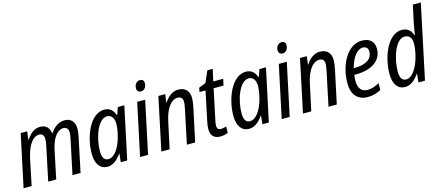

<svg xmlns="http://www.w3.org/2000/svg" viewBox="-51 -1327 4397 1904"><g transform="rotate(-15 2147.5 -375.0)"><path d="M13 0H96L150 -262C179 -397 233 -474 298 -474C333 -474 348 -453 348 -414C348 -399 345 -378 340 -352L266 0H348L410 -295C434 -407 488 -474 546 -474C581 -474 598 -452 598 -415C598 -398 595 -376 589 -348L515 0H598L672 -351C678 -378 682 -404 682 -431C682 -506 643 -546 577 -546C514 -546 465 -504 431 -452H428C420 -513 387 -546 327 -546C265 -546 219 -502 187 -452H183L194 -536H127Z M901 -61C860 -61 839 -92 839 -157C839 -296 903 -475 996 -475C1040 -475 1067 -439 1067 -383C1067 -347 1062 -306 1048 -253C1022 -151 968 -61 901 -61ZM873 10C932 10 979 -31 1018 -88H1020L1011 0H1077L1191 -536H1124L1098 -461H1094C1078 -511 1043 -546 987 -546C840 -546 754 -328 754 -154C754 -48 800 10 873 10Z M1388 -626C1420 -626 1445 -655 1445 -696C1445 -722 1431 -737 1404 -737C1366 -737 1346 -703 1346 -668C1346 -641 1362 -626 1388 -626ZM1209 0H1291L1405 -536H1323Z M1427 2H1512L1568 -259C1598 -407 1659 -472 1720 -472C1755 -472 1772 -453 1772 -417C1772 -394 1766 -366 1760 -335L1689 2H1774L1846 -335C1852 -364 1858 -401 1859 -430C1859 -507 1815 -548 1747 -548C1682 -548 1635 -503 1602 -452H1600L1611 -538H1541Z M2033 10C2059 10 2092 3 2111 -7L2112 -72C2092 -65 2073 -61 2056 -61C2027 -61 2016 -78 2017 -105C2017 -121 2020 -143 2025 -162L2090 -470H2192L2206 -536H2104L2131 -658H2076L2025 -541L1953 -512L1945 -470H2007L1943 -165C1937 -138 1934 -113 1934 -93C1934 -22 1971 10 2033 10Z M2355 -61C2314 -61 2293 -92 2293 -157C2293 -296 2357 -475 2450 -475C2494 -475 2521 -439 2521 -383C2521 -347 2516 -306 2502 -253C2476 -151 2422 -61 2355 -61ZM2327 10C2386 10 2433 -31 2472 -88H2474L2465 0H2531L2645 -536H2578L2552 -461H2548C2532 -511 2497 -546 2441 -546C2294 -546 2208 -328 2208 -154C2208 -48 2254 10 2327 10Z M2842 -626C2874 -626 2899 -655 2899 -696C2899 -722 2885 -737 2858 -737C2820 -737 2800 -703 2800 -668C2800 -641 2816 -626 2842 -626ZM2663 0H2745L2859 -536H2777Z M2881 2H2966L3022 -259C3052 -407 3113 -472 3174 -472C3209 -472 3226 -453 3226 -417C3226 -394 3220 -366 3214 -335L3143 2H3228L3300 -335C3306 -364 3312 -401 3313 -430C3313 -507 3269 -548 3201 -548C3136 -548 3089 -503 3056 -452H3054L3065 -538H2995Z M3544 10C3600 10 3640 -3 3682 -25L3683 -95C3638 -71 3604 -59 3563 -59C3498 -59 3467 -100 3467 -178C3467 -197 3469 -218 3472 -237H3484C3665 -237 3756 -317 3756 -430C3756 -504 3711 -546 3630 -546C3483 -546 3384 -364 3384 -171C3384 -58 3443 10 3544 10ZM3484 -302C3510 -409 3566 -477 3621 -477C3659 -477 3676 -455 3676 -423C3676 -343 3605 -302 3489 -302Z M3959 -60C3917 -60 3896 -92 3896 -156C3896 -287 3956 -475 4051 -475C4102 -475 4124 -440 4124 -384C4124 -258 4054 -60 3959 -60ZM3929 10C3989 10 4032 -30 4073 -87H4076L4067 0H4134L4295 -760H4213L4174 -578C4166 -539 4161 -503 4155 -463H4151C4135 -511 4099 -546 4042 -546C3894 -546 3811 -325 3811 -154C3811 -47 3857 10 3929 10Z"/></g></svg>

Font: Noto Sans Display SemiCondensed
Style: Italic
Weight: 400
Width: 4
Italic angle: -12°
Designer: Monotype Design Team
Foundry: Monotype Imaging Inc.
Version: Version 1.900